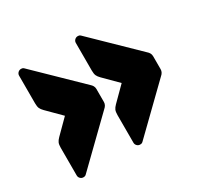

<svg xmlns="http://www.w3.org/2000/svg" viewBox="-123 -754 879 850"><g transform="rotate(-30 316.0 -329.0)"><path d="M366 -52Q357 -52 350.5 -58.5Q344 -65 344 -74V-215Q344 -232 348 -241Q352 -250 362 -260L431 -329L362 -398Q352 -408 348 -417Q344 -426 344 -443V-584Q344 -593 350.5 -599.5Q357 -606 366 -606Q367 -606 371.5 -605.5Q376 -605 380 -601L597 -390Q603 -385 607 -378Q611 -371 611 -362V-296Q611 -287 607 -280Q603 -273 597 -268L380 -57Q376 -53 371.5 -52.5Q367 -52 366 -52ZM76 -52Q67 -52 60.5 -58.5Q54 -65 54 -74V-215Q54 -232 58 -241Q62 -250 72 -260L141 -329L72 -398Q62 -408 58 -417Q54 -426 54 -443V-584Q54 -593 60.5 -599.5Q67 -606 76 -606Q77 -606 81.5 -605.5Q86 -605 90 -601L307 -390Q313 -385 317 -378Q321 -371 321 -362V-296Q321 -287 317 -280Q313 -273 307 -268L90 -57Q86 -53 81.5 -52.5Q77 -52 76 -52Z"/></g></svg>

Font: Rubik Light Black
Style: Regular
Weight: 900
Version: Version 2.104